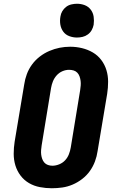

<svg xmlns="http://www.w3.org/2000/svg" viewBox="-20 -995 640 1023"><path d="M256 8Q224 8 192.5 2Q161 -4 134.5 -19.5Q108 -35 89.5 -59.5Q71 -84 62 -113.5Q53 -143 53 -175.5Q53 -208 58 -240L109 -545Q113 -573 123 -600Q133 -627 150.5 -651Q168 -675 192 -693.5Q216 -712 243 -723.5Q270 -735 297.5 -740.5Q325 -746 354 -746Q386 -746 417 -738.5Q448 -731 474.5 -715.5Q501 -700 519.5 -675.5Q538 -651 547 -621.5Q556 -592 556 -559.5Q556 -527 551 -495L500 -190Q496 -162 486 -135Q476 -108 459 -84Q442 -60 418 -41.5Q394 -23 367 -11.5Q340 0 312 4Q284 8 256 8ZM259 -112Q277 -112 295.5 -119.5Q314 -127 327 -141Q340 -155 347 -173Q354 -191 357 -209L407 -514Q409 -527 410 -539.5Q411 -552 409.5 -564Q408 -576 404 -587.5Q400 -599 392 -607.5Q384 -616 372.5 -619.5Q361 -623 348 -623Q330 -623 312.5 -615.5Q295 -608 282 -593.5Q269 -579 262 -561.5Q255 -544 252 -526L202 -221Q200 -208 199 -195.5Q198 -183 199.5 -171Q201 -159 205 -148Q209 -137 216.5 -128.5Q224 -120 235.5 -116Q247 -112 259 -112ZM390 -795Q369 -795 349 -802.5Q329 -810 317 -826.5Q305 -843 301.5 -864Q298 -885 302 -907Q304 -922 312 -935.5Q320 -949 332.5 -958.5Q345 -968 360.5 -971.5Q376 -975 390 -975Q412 -975 431.5 -967.5Q451 -960 463.5 -943.5Q476 -927 479 -906Q482 -885 479 -863Q476 -848 468.5 -834.5Q461 -821 448 -811.5Q435 -802 420 -798.5Q405 -795 390 -795Z"/></svg>

Font: Iosevka Slab HvExObl
Style: Regular
Weight: 900
Width: 7
Italic angle: -9°
Monospace: yes
Designer: Belleve Invis
Foundry: Belleve Invis
Version: Version 11.1.1; ttfautohint (v1.8.3)